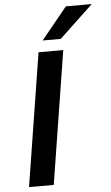

<svg xmlns="http://www.w3.org/2000/svg" viewBox="-61 -974 588 1014"><g transform="rotate(-5 232.5 -467.0)"><path d="M51 0 163 -705H294L182 0ZM190 -765 328 -934H465L286 -765Z"/></g></svg>

Font: Nunito Sans 7pt SemiCondensed
Style: Bold Italic
Weight: 700
Width: 4
Italic angle: -9°
Designer: Vernon Adams
Foundry: Vernon Adams
Version: Version 3.101;gftools[0.9.27]